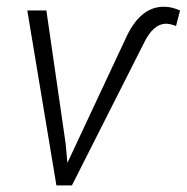

<svg xmlns="http://www.w3.org/2000/svg" viewBox="-20 -560 564 580"><path d="M120.1 -528.3H62.5L150.4 0H197.3L414.1 -428.7C433.1 -468.3 455.6 -488.3 481.9 -488.3C482.4 -488.3 483.4 -488.3 483.9 -488.3C491.2 -487.8 500.5 -485.8 511.7 -481.4L523.9 -528.3C507.8 -535.6 491.7 -539.6 476.1 -539.6C475.6 -539.6 474.6 -539.6 474.1 -539.6C425.3 -539.6 386.7 -505.9 357.4 -439L183.6 -67.9L178.2 -127Z"/></svg>

Font: Roboto Light
Style: Italic
Weight: 300
Italic angle: -12°
Designer: Google
Version: Version 2.137; 2017